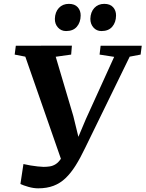

<svg xmlns="http://www.w3.org/2000/svg" viewBox="-20 -986 773 1020"><path d="M183 14.5Q158.5 14.5 131.2 6.8Q104 -1 88.5 -8.5L104.5 -114.5Q122.5 -110.5 142.2 -107Q162 -103.5 180 -101.8Q198 -100 211 -99.5Q228.5 -99.5 244.8 -102Q261 -104.5 276 -114Q291 -123.5 304.8 -144.2Q318.5 -165 331 -201L314 -112.5L114.5 -685L58 -696L64 -743L362 -743.5L358 -696L276 -684.5L369.5 -369.5L411 -199.5L371.5 -200L436.5 -354L586.5 -684L509 -696L514.5 -743H733L727 -696L669 -685L432.5 -200.5Q407 -147 381.8 -106.8Q356.5 -66.5 328.2 -39.5Q300 -12.5 264.5 1Q229 14.5 183 14.5ZM331 -821Q305 -821 288 -839.8Q271 -858.5 271.5 -886Q272.5 -922 292.8 -943.8Q313 -965.5 346 -965.5Q377 -965.5 393 -947.5Q409 -929.5 408.5 -903Q408 -867 388.2 -844Q368.5 -821 331 -821ZM519 -821Q493 -821 476.5 -839.8Q460 -858.5 460 -886Q461 -922 481.2 -943.8Q501.5 -965.5 534 -965.5Q565 -965.5 581 -947.5Q597 -929.5 596.5 -903Q596 -867 576.2 -844Q556.5 -821 519 -821Z"/></svg>

Font: Merriweather 28pt
Style: Bold Italic
Weight: 700
Italic angle: -7.8°
Version: Version 2.101